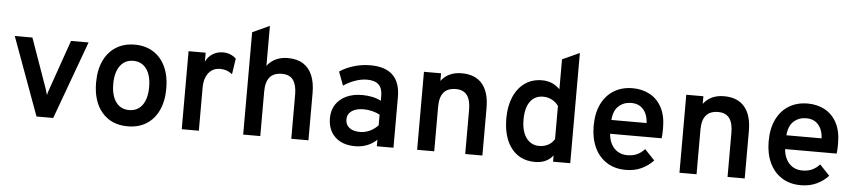

<svg xmlns="http://www.w3.org/2000/svg" viewBox="-43 -982 5576 1253"><g transform="rotate(5 2745.0 -355.0)"><path d="M216.5 0 29.5 -511H145L257 -195Q261 -183.5 265 -171Q269 -158.5 272 -145.5Q275.5 -158.5 279.2 -170.8Q283 -183 287.5 -195L398 -511H513L326 0Z M814.5 12Q707.5 12 646 -59.5Q584.5 -131 584.5 -255Q584.5 -337.5 612.5 -397.5Q640.5 -457.5 692.2 -490.2Q744 -523 814.5 -523Q885.5 -523 937 -490.5Q988.5 -458 1016.5 -398Q1044.5 -338 1044.5 -255.5Q1044.5 -173 1016.5 -113Q988.5 -53 937 -20.5Q885.5 12 814.5 12ZM814.5 -94.5Q870 -94.5 901 -137Q932 -179.5 932 -255.5Q932 -332 900.8 -374.5Q869.5 -417 814.5 -417Q759.5 -417 728.2 -374.2Q697 -331.5 697 -255Q697 -179.5 728.2 -137Q759.5 -94.5 814.5 -94.5Z M1168 0V-511H1280V-452Q1295 -485 1325.2 -504Q1355.5 -523 1392 -523Q1443.5 -523 1479 -489.5L1463.5 -386Q1444.5 -401 1425.5 -407.5Q1406.5 -414 1383.5 -414Q1351.5 -414 1328.5 -398Q1305.5 -382 1292.8 -352.5Q1280 -323 1280 -282.5V0Z M1570.5 0V-670.5L1682.5 -722V-460.5Q1706.5 -491.5 1740.5 -507.2Q1774.5 -523 1817.5 -523Q1879 -523 1919 -497.5Q1959 -472 1978.5 -424.2Q1998 -376.5 1998 -310.5V0H1885.5V-290Q1885.5 -351.5 1862.5 -384.2Q1839.5 -417 1788 -417Q1735 -417 1708.8 -386Q1682.5 -355 1682.5 -292V0Z M2305 12Q2221 12 2173 -33.5Q2125 -79 2125 -157Q2125 -208 2149.5 -245.8Q2174 -283.5 2218.5 -304.2Q2263 -325 2322.5 -325Q2357.5 -325 2389.2 -318.2Q2421 -311.5 2446 -298V-331Q2446 -380 2421 -403.8Q2396 -427.5 2345.5 -427.5Q2308.5 -427.5 2269 -414Q2229.5 -400.5 2191.5 -375L2158 -464.5Q2200 -492.5 2252.5 -507.8Q2305 -523 2358 -523Q2456.5 -523 2505.8 -475.2Q2555 -427.5 2555 -332V0H2446V-43Q2419 -16.5 2382.5 -2.2Q2346 12 2305 12ZM2328 -83.5Q2360.5 -83.5 2391.2 -97.5Q2422 -111.5 2446 -137.5V-207Q2423.5 -219.5 2395.2 -226.2Q2367 -233 2340 -233Q2290 -233 2261.5 -212.8Q2233 -192.5 2233 -157Q2233 -123 2258 -103.2Q2283 -83.5 2328 -83.5Z M2710 0V-511H2822V-461Q2846 -492.5 2879.8 -507.8Q2913.5 -523 2957 -523Q3045.5 -523 3091.5 -469Q3137.5 -415 3137.5 -310.5V0H3025V-290Q3025 -354 3000.8 -385.5Q2976.5 -417 2927.5 -417Q2874.5 -417 2848.2 -386Q2822 -355 2822 -292V0Z M3482.5 12Q3384 12 3328 -59.5Q3272 -131 3272 -256Q3272 -336.5 3298.2 -396.8Q3324.5 -457 3371.8 -490Q3419 -523 3483 -523Q3554 -523 3600.5 -474V-670.5L3713 -722V0H3600.5V-41Q3559.5 12 3482.5 12ZM3500 -94.5Q3533.5 -94.5 3558.8 -108Q3584 -121.5 3600.5 -147.5V-365Q3584 -389 3557.2 -403Q3530.5 -417 3500 -417Q3445 -417 3414.8 -375.5Q3384.5 -334 3384.5 -256Q3384.5 -206 3398.5 -170Q3412.5 -134 3438.5 -114.2Q3464.5 -94.5 3500 -94.5Z M4077.5 12Q4005 12 3952.5 -21.5Q3900 -55 3872 -115.2Q3844 -175.5 3844 -256Q3844 -339.5 3873 -399.2Q3902 -459 3954.5 -491Q4007 -523 4077.5 -523Q4138 -523 4187.8 -497Q4237.5 -471 4267 -417.2Q4296.5 -363.5 4296.5 -280.5Q4296.5 -267.5 4296 -249.8Q4295.5 -232 4293 -214H3955.5Q3958.5 -175 3974.2 -146Q3990 -117 4016.5 -100.8Q4043 -84.5 4079 -84.5Q4114 -84.5 4141 -96.2Q4168 -108 4192.5 -134L4257.5 -65.5Q4226 -31 4180.8 -9.5Q4135.5 12 4077.5 12ZM3956 -304.5H4186.5Q4185 -341 4171.8 -368.5Q4158.5 -396 4134.5 -411.2Q4110.5 -426.5 4076 -426.5Q4028 -426.5 3994.2 -396.5Q3960.5 -366.5 3956 -304.5Z M4428.5 0V-511H4540.5V-461Q4564.5 -492.5 4598.2 -507.8Q4632 -523 4675.5 -523Q4764 -523 4810 -469Q4856 -415 4856 -310.5V0H4743.5V-290Q4743.5 -354 4719.2 -385.5Q4695 -417 4646 -417Q4593 -417 4566.8 -386Q4540.5 -355 4540.5 -292V0Z M5224 12Q5151.5 12 5099 -21.5Q5046.5 -55 5018.5 -115.2Q4990.5 -175.5 4990.5 -256Q4990.5 -339.5 5019.5 -399.2Q5048.5 -459 5101 -491Q5153.5 -523 5224 -523Q5284.5 -523 5334.2 -497Q5384 -471 5413.5 -417.2Q5443 -363.5 5443 -280.5Q5443 -267.5 5442.5 -249.8Q5442 -232 5439.5 -214H5102Q5105 -175 5120.8 -146Q5136.5 -117 5163 -100.8Q5189.5 -84.5 5225.5 -84.5Q5260.5 -84.5 5287.5 -96.2Q5314.5 -108 5339 -134L5404 -65.5Q5372.5 -31 5327.2 -9.5Q5282 12 5224 12ZM5102.5 -304.5H5333Q5331.5 -341 5318.2 -368.5Q5305 -396 5281 -411.2Q5257 -426.5 5222.5 -426.5Q5174.5 -426.5 5140.8 -396.5Q5107 -366.5 5102.5 -304.5Z"/></g></svg>

Font: Overpass SemiBold
Style: Regular
Weight: 600
Designer: Delve Withrington, Dave Bailey, Thomas Jockin
Foundry: Delve Fonts LLC
Version: Version 4.000